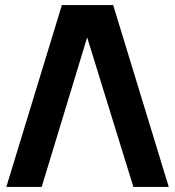

<svg xmlns="http://www.w3.org/2000/svg" viewBox="-20 -740 693 760"><path d="M5 0 225 -720H428L648 0H508L325 -592L145 0Z"/></svg>

Font: Hauora ExtraBold
Style: Regular
Weight: 800
Designer: Wayne Shih
Foundry: WCYS
Version: Version 1.001